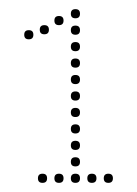

<svg xmlns="http://www.w3.org/2000/svg" viewBox="-20 -740 299 420"><path d="M145 -360Q155 -360 155 -350Q155 -340 145 -340Q135 -340 135 -350Q135 -360 145 -360ZM181 -360Q191 -360 191 -350Q191 -340 181 -340Q171 -340 171 -350Q171 -360 181 -360ZM217 -360Q227 -360 227 -350Q227 -340 217 -340Q207 -340 207 -350Q207 -360 217 -360ZM109 -360Q119 -360 119 -350Q119 -340 109 -340Q99 -340 99 -350Q99 -360 109 -360ZM73 -360Q83 -360 83 -350Q83 -340 73 -340Q63 -340 63 -350Q63 -360 73 -360ZM145 -396Q155 -396 155 -386Q155 -376 145 -376Q135 -376 135 -386Q135 -396 145 -396ZM145 -432Q155 -432 155 -422Q155 -412 145 -412Q135 -412 135 -422Q135 -432 145 -432ZM145 -468Q155 -468 155 -458Q155 -448 145 -448Q135 -448 135 -458Q135 -468 145 -468ZM145 -504Q155 -504 155 -494Q155 -484 145 -484Q135 -484 135 -494Q135 -504 145 -504ZM145 -540Q155 -540 155 -530Q155 -520 145 -520Q135 -520 135 -530Q135 -540 145 -540ZM145 -576Q155 -576 155 -566Q155 -556 145 -556Q135 -556 135 -566Q135 -576 145 -576ZM145 -612Q155 -612 155 -602Q155 -592 145 -592Q135 -592 135 -602Q135 -612 145 -612ZM145 -648Q155 -648 155 -638Q155 -628 145 -628Q135 -628 135 -638Q135 -648 145 -648ZM145 -684Q155 -684 155 -674Q155 -664 145 -664Q135 -664 135 -674Q135 -684 145 -684ZM145 -720Q155 -720 155 -710Q155 -700 145 -700Q135 -700 135 -710Q135 -720 145 -720ZM109 -705Q119 -705 119 -695Q119 -685 109 -685Q99 -685 99 -695Q99 -705 109 -705ZM77 -685Q87 -685 87 -675Q87 -665 77 -665Q67 -665 67 -675Q67 -685 77 -685ZM43 -674Q53 -674 53 -664Q53 -654 43 -654Q33 -654 33 -664Q33 -674 43 -674Z"/></svg>

Font: Raleway Dots
Style: Regular
Weight: 400
Designer: Matt McInerney, Pablo Impallari, Rodrigo Fuenzalida, Brenda Gallo
Foundry: Matt McInerney, Pablo Impallari, Rodrigo Fuenzalida, Brenda Gallo
Version: Version 1.000